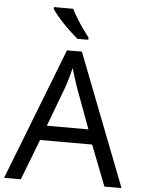

<svg xmlns="http://www.w3.org/2000/svg" viewBox="-62 -992 762 1039"><g transform="rotate(5 319.5 -472.0)"><path d="M545 0 459 -221H176L91 0H0L279 -717H360L638 0ZM352 -517Q349 -525 342 -546Q335 -567 328.5 -589.5Q322 -612 318 -624Q313 -604 307.5 -583.5Q302 -563 296.5 -546Q291 -529 287 -517L206 -301H432ZM293 -944Q304 -922 320.5 -894.5Q337 -867 355.5 -841Q374 -815 389 -796V-784H330Q313 -798 292 -817.5Q271 -837 250.5 -858.5Q230 -880 213.5 -900Q197 -920 188 -934V-944Z"/></g></svg>

Font: Noto Sans Khmer UI
Style: Regular
Weight: 400
Designer: Danh Hong and the Monotype Design Team
Foundry: Monotype Imaging Inc.
Version: Version 2.002